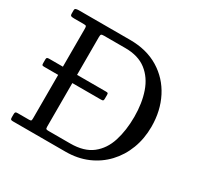

<svg xmlns="http://www.w3.org/2000/svg" viewBox="-160 -933 1142 1115"><g transform="rotate(30 411.0 -375.0)"><path d="M37.5 -17C37.5 -10 38.6 -5.4 40.8 -3.2C42.9 -1.1 47.7 0 55 0H407.5C460.8 0 509.5 -9.4 553.5 -28.2C597.5 -47.1 635.5 -73.5 667.5 -107.5C699.5 -141.5 724.2 -181.2 741.5 -226.8C758.8 -272.2 767.5 -321.7 767.5 -375C767.5 -446 753 -509.8 724 -566.5C695 -623.2 653.6 -667.9 599.8 -700.8C545.9 -733.6 481.8 -750 407.5 -750H65C57.3 -750 50.8 -749.2 45.5 -747.5C40.2 -745.8 37.5 -741.8 37.5 -735.5V-713C37.5 -704.3 39.7 -699.2 44 -697.5C48.3 -695.8 55.7 -695 66 -695H130C138.7 -695 143.8 -693.5 145.2 -690.5C146.8 -687.5 147.5 -681.7 147.5 -673V-420H55C48.7 -420 44.2 -419.1 41.8 -417.2C39.2 -415.4 38 -411.7 38 -406V-380C38 -373.7 38.8 -369.6 40.5 -367.8C42.2 -365.9 46.7 -365 54 -365H147.5V-75C147.5 -67.3 146.8 -62.1 145.5 -59.2C144.2 -56.4 139.7 -55 132 -55H55C47.3 -55 42.5 -53.8 40.5 -51.5C38.5 -49.2 37.5 -44 37.5 -36ZM263 -55C254.7 -55 249.2 -55.8 246.5 -57.5C243.8 -59.2 242.5 -64 242.5 -72V-365H434.5C442.5 -365 447.3 -366.2 449 -368.8C450.7 -371.2 451.5 -375.5 451.5 -381.5V-406C451.5 -412 450.7 -415.8 449 -417.5C447.3 -419.2 443 -420 436 -420H242.5V-673C242.5 -682.7 243.8 -688.8 246.2 -691.2C248.8 -693.8 254.7 -695 264 -695H407.5C465.5 -695 512.5 -681 548.5 -653C584.5 -625 610.8 -586.8 627.5 -538.5C644.2 -490.2 652.5 -435.7 652.5 -375C652.5 -314.3 644.8 -259.8 629.5 -211.5C614.2 -163.2 588.7 -125 553 -97C517.3 -69 468.8 -55 407.5 -55Z"/></g></svg>

Font: Besley*
Style: Regular
Weight: 400
Designer: Owen Earl
Foundry: indestructible type*
Version: Version 3.000; ttfautohint (v1.8.3)